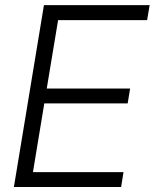

<svg xmlns="http://www.w3.org/2000/svg" viewBox="-20 -748 619 768"><path d="M35.6 0 155.8 -727.5H578.6L568.4 -667.5H212.4L167 -394H500.5L490.7 -334.5H157.2L111.8 -59.6H474.1L464.4 0Z"/></svg>

Font: Inter Tight Light
Style: Italic
Weight: 300
Italic angle: -9.39999°
Designer: Rasmus Andersson
Foundry: rsms
Version: Version 3.004